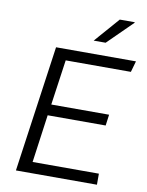

<svg xmlns="http://www.w3.org/2000/svg" viewBox="-96 -959 786 1027"><g transform="rotate(10 297.0 -445.5)"><path d="M63 0 160 -686H594L577 -626H223L188 -380H502L494 -320H179L143 -60H503V0ZM352 -756 470 -891H551V-888L417 -756Z"/></g></svg>

Font: Chivo ExtraLight
Style: Italic
Weight: 250
Italic angle: -8.05°
Designer: Hector Gatti
Foundry: Omnibus-Type
Version: Version 2.002